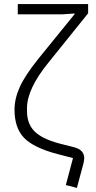

<svg xmlns="http://www.w3.org/2000/svg" viewBox="-20 -760 468 939"><path d="M67 -690V-740H411V-695L217 -454Q112 -325 112 -231V-217Q112 -155 148.5 -118Q185 -81 271 -58L342 -40Q392 -27 392 14Q392 22 388 40L356 159L302 145L337 13L263 -6Q145 -37 98 -85.5Q51 -134 51 -224Q51 -277 76.5 -334Q102 -391 168 -473L345 -691V-694L286 -690Z"/></svg>

Font: IBM Plex Sans Light
Style: Regular
Weight: 300
Designer: Mike Abbink, Paul van der Laan, Pieter van Rosmalen
Foundry: Bold Monday
Version: Version 3.0